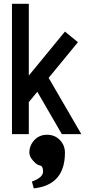

<svg xmlns="http://www.w3.org/2000/svg" viewBox="-20 -716 490 1025"><path d="M191.9 167Q177.2 165 157 142.3Q136.7 119.6 136.7 99.1Q136.7 60.5 163.3 32Q189.9 3.4 231.4 3.4Q272.5 3.4 299.6 31.5Q326.7 59.6 326.7 99.1Q326.7 272 160.2 289.6L150.4 253.4Q210 231.4 210 200.2Q210 169.4 191.9 167ZM43.9 0V-695.8H133.8V-312.5L326.7 -547.4L396 -490.7L239.7 -300.3L414.1 0H310.1L179.2 -226.1L133.8 -170.9V0Z"/></svg>

Font: Anka/Coder Narrow
Style: Bold
Weight: 700
Width: 3
Monospace: yes
Version: Version 001.100